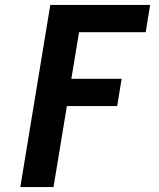

<svg xmlns="http://www.w3.org/2000/svg" viewBox="-20 -755 640 775"><path d="M62 0 183 -735H586L568 -625H299L268 -437H471L453 -327H250L196 0Z"/></svg>

Font: Iosevka Extrabold Extended
Style: Italic
Weight: 800
Width: 7
Italic angle: -9°
Monospace: yes
Designer: Belleve Invis
Foundry: Belleve Invis
Version: Version 32.5.0; ttfautohint (v1.8.4)